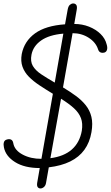

<svg xmlns="http://www.w3.org/2000/svg" viewBox="-33 -948 624 1082"><path d="M195 114Q185.5 114 179.8 106.8Q174 99.5 176.5 82.5L191 -1Q105.5 -1 52 -34.5Q-1.5 -68 -11 -118Q-14.5 -134 -11 -146.2Q-7.5 -158.5 6.5 -162Q20 -166 29.8 -161Q39.5 -156 42 -140.5Q49 -101 94.8 -76.8Q140.5 -52.5 200.5 -53L265 -419.5Q224.5 -444 189.8 -467Q155 -490 130 -515.2Q105 -540.5 93.8 -571.8Q82.5 -603 89.5 -643.5Q104 -716 164.2 -759.8Q224.5 -803.5 333.5 -811L348.5 -894.5Q352 -913.5 361 -921Q370 -928.5 379.5 -928.5Q391 -928.5 397 -920Q403 -911.5 399 -891L385.5 -813Q430 -813 468.5 -797.8Q507 -782.5 533.5 -756.8Q560 -731 568 -698Q573.5 -680.5 570.2 -668.2Q567 -656 556 -652Q542.5 -648.5 533.2 -652.8Q524 -657 520 -669Q507.5 -709 467.2 -735Q427 -761 376 -761L322 -455.5Q362 -431.5 395 -407.2Q428 -383 450.8 -354.2Q473.5 -325.5 482.2 -289Q491 -252.5 482.5 -203.5Q472.5 -145 442.5 -103.8Q412.5 -62.5 362.5 -38Q312.5 -13.5 242 -5L226.5 82.5Q224 98 214.5 106Q205 114 195 114ZM251 -56.5Q327.5 -66.5 371.8 -105.5Q416 -144.5 428 -211Q434.5 -252.5 423.2 -282.2Q412 -312 384 -337.8Q356 -363.5 311 -391.5ZM275.5 -482.5 324 -758.5Q244 -751.5 199 -720Q154 -688.5 144.5 -640Q137 -602 152 -576.5Q167 -551 199.2 -529.5Q231.5 -508 275.5 -482.5Z"/></svg>

Font: Edu AU VIC WA NT Hand
Style: Regular
Weight: 400
Designer: Tina and Corey Anderson, Eben Sorkin, Mirko Velimirovic
Foundry: Google for Education
Version: Version 1.001